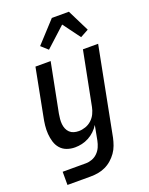

<svg xmlns="http://www.w3.org/2000/svg" viewBox="-177 -863 904 1163"><g transform="rotate(-20 275.0 -281.5)"><path d="M199 210H50V125H200Q220 125 240 117.5Q260 110 275.5 94.5Q291 79 299.5 59.5Q308 40 312 20L330 -75Q318 -55 300 -38Q282 -21 260.5 -9.5Q239 2 216.5 7Q194 12 172 12Q144 12 119.5 3Q95 -6 78.5 -25Q62 -44 54.5 -69Q47 -94 45 -120.5Q43 -147 46 -174.5Q49 -202 55 -230L113 -530H211L149 -214Q146 -197 144.5 -180.5Q143 -164 144.5 -148Q146 -132 152 -117.5Q158 -103 169 -92.5Q180 -82 195 -77.5Q210 -73 227 -73Q248 -73 270 -80.5Q292 -88 309.5 -104Q327 -120 337 -141Q347 -162 351 -183L419 -530H517L407 36Q402 59 393.5 82.5Q385 106 370.5 126.5Q356 147 336.5 164Q317 181 294 191.5Q271 202 247 206Q223 210 199 210ZM225 -598 182 -637 307 -773H417L487 -632L434 -603L352 -714Z"/></g></svg>

Font: Lode Dark
Style: Bold Italic
Weight: 700
Italic angle: -11°
Monospace: yes
Designer: Belleve Invis
Foundry: Belleve Invis
Version: Version 29.2.0; ttfautohint (v1.8.3)